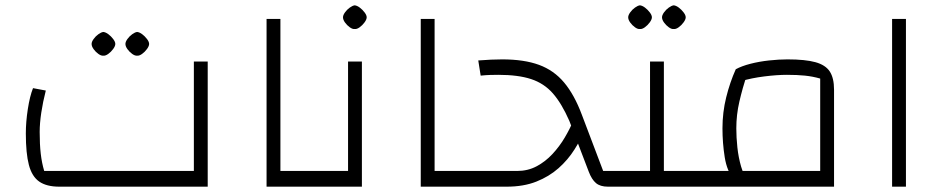

<svg xmlns="http://www.w3.org/2000/svg" viewBox="-20 -701 3532 721"><path d="M203 0Q155 0 127.5 -19Q100 -38 88.5 -81.5Q77 -125 77 -200Q77 -243 84.5 -291.5Q92 -340 104 -370L152 -361Q141 -318 135 -278Q129 -238 129 -205Q129 -159 133 -124Q137 -89 146 -59H708V-470H760V0ZM368 -492Q360 -491 349.5 -498.5Q339 -506 331.5 -516.5Q324 -527 324 -536Q324 -544 331.5 -554.5Q339 -565 349.5 -572.5Q360 -580 368 -581Q377 -580 387 -572.5Q397 -565 405 -554.5Q413 -544 413 -536Q413 -528 405 -517Q397 -506 386.5 -498.5Q376 -491 368 -492ZM495 -492Q487 -491 476.5 -498.5Q466 -506 458.5 -516.5Q451 -527 451 -536Q451 -544 458.5 -554.5Q466 -565 476.5 -572.5Q487 -580 495 -581Q504 -580 514 -572.5Q524 -565 532 -554.5Q540 -544 540 -536Q540 -528 532 -517Q524 -506 513.5 -498.5Q503 -491 495 -492Z M981 0V-630H1033V-59H1143V0ZM1143 0V-59Q1156 -59 1159.5 -51Q1163 -43 1163 -29Q1163 -16 1159.5 -8Q1156 0 1143 0Z M1143 0V-59H1319L1287 -26V-470H1339V0ZM1143 0Q1130 0 1126.5 -8Q1123 -16 1123 -29Q1123 -43 1126.5 -51Q1130 -59 1143 -59ZM1312 -592Q1304 -591 1293.5 -598.5Q1283 -606 1275.5 -616.5Q1268 -627 1268 -636Q1268 -644 1275.5 -654.5Q1283 -665 1293.5 -672.5Q1304 -680 1312 -681Q1321 -680 1331 -672.5Q1341 -665 1349 -654.5Q1357 -644 1357 -636Q1357 -628 1349 -617Q1341 -606 1330.5 -598.5Q1320 -591 1312 -592Z M1560 0V-630H1612V-59H1722V0ZM1722 0V-59Q1735 -59 1738.5 -51Q1742 -43 1742 -29Q1742 -16 1738.5 -8Q1735 0 1722 0Z M2263 0Q2234 0 2218 -13.5Q2202 -27 2191 -56L2118 -247Q2089 -313 2056 -350.5Q2023 -388 1974.5 -404Q1926 -420 1851 -420Q1836 -420 1820 -419.5Q1804 -419 1785 -417L1776 -474Q1801 -476 1823.5 -477Q1846 -478 1866 -478Q1948 -478 2004 -457.5Q2060 -437 2098.5 -391Q2137 -345 2165 -270L2245 -59H2277V0ZM1722 0V-59H1922Q1962 -59 1995 -76.5Q2028 -94 2054.5 -122.5Q2081 -151 2100.5 -184Q2120 -217 2132 -246L2180 -220Q2162 -179 2137.5 -140Q2113 -101 2077.5 -69.5Q2042 -38 1994 -19Q1946 0 1882 0ZM2277 0V-59Q2290 -59 2293.5 -51Q2297 -43 2297 -29Q2297 -16 2293.5 -8Q2290 0 2277 0ZM1722 0Q1709 0 1705.5 -8Q1702 -16 1702 -29Q1702 -43 1705.5 -51Q1709 -59 1722 -59Z M2473 0V-59H2583V0ZM2277 0V-59H2453L2421 -26V-470H2473V0ZM2277 0Q2264 0 2260.5 -8Q2257 -16 2257 -29Q2257 -43 2260.5 -51Q2264 -59 2277 -59ZM2583 0V-59Q2596 -59 2599.5 -51Q2603 -43 2603 -29Q2603 -16 2599.5 -8Q2596 0 2583 0ZM2383 -592Q2375 -591 2364.5 -598.5Q2354 -606 2346.5 -616.5Q2339 -627 2339 -636Q2339 -644 2346.5 -654.5Q2354 -665 2364.5 -672.5Q2375 -680 2383 -681Q2392 -680 2402 -672.5Q2412 -665 2420 -654.5Q2428 -644 2428 -636Q2428 -628 2420 -617Q2412 -606 2401.5 -598.5Q2391 -591 2383 -592ZM2510 -592Q2502 -591 2491.5 -598.5Q2481 -606 2473.5 -616.5Q2466 -627 2466 -636Q2466 -644 2473.5 -654.5Q2481 -665 2491.5 -672.5Q2502 -680 2510 -681Q2519 -680 2529 -672.5Q2539 -665 2547 -654.5Q2555 -644 2555 -636Q2555 -628 2547 -617Q2539 -606 2528.5 -598.5Q2518 -591 2510 -592Z M2583 0V-59H3060V-406Q3032 -414 3003 -417Q2974 -420 2935 -420Q2898 -420 2850 -414Q2802 -408 2762 -396L2743 -441Q2765 -453 2798 -461.5Q2831 -470 2868 -474Q2905 -478 2937 -478Q3004 -478 3042 -467.5Q3080 -457 3096 -432.5Q3112 -408 3112 -364V0ZM2737 -26Q2710 -57 2701.5 -110.5Q2693 -164 2693 -219Q2693 -279 2707 -335.5Q2721 -392 2743 -441L2785 -422Q2768 -369 2756.5 -319.5Q2745 -270 2745 -219Q2745 -185 2749 -147.5Q2753 -110 2763 -75.5Q2773 -41 2793 -16ZM2583 0Q2570 0 2566.5 -8Q2563 -16 2563 -29Q2563 -43 2566.5 -51Q2570 -59 2583 -59Z M3330 0V-630H3382V0Z"/></svg>

Font: Changa ExtraLight
Style: Regular
Weight: 250
Designer: Eduardo Rodriguez Tunni
Foundry: Eduardo Rodriguez Tunni
Version: Version 3.002; ttfautohint (v1.8.2)